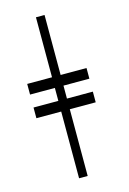

<svg xmlns="http://www.w3.org/2000/svg" viewBox="-112 -760 557 832"><g transform="rotate(-15 166.0 -344.0)"><path d="M291 -330.1V-282.2H174.8V17.1H136.2V-282.2H24.9V-330.1H136.2V-388.2H24.9V-436H136.2V-705.1H174.8V-436H291V-388.2H174.8V-330.1Z"/></g></svg>

Font: Linear Smooth Low Contrast
Style: Regular
Weight: 500
Designer: Philipp H. Poll, Flanker
Foundry: Philipp H. Poll, reworked by Flanker
Version: Version 1.010 | FøM Fix